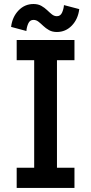

<svg xmlns="http://www.w3.org/2000/svg" viewBox="-20 -918 445 938"><path d="M61.5 -722.7H343.8V-624H258.3V-98.6H343.8V0H61.5V-98.6H147V-624H61.5ZM108.9 -766.6 34.2 -786.6Q40 -835 70.3 -866.7Q100.6 -898.4 143.6 -898.4Q166 -898.4 181.9 -889.4Q197.8 -880.4 210 -868.7Q222.2 -856.9 233.4 -847.9Q244.6 -838.9 257.8 -838.9Q275.4 -838.9 283.2 -856.4Q291 -874 292.5 -893.1L367.2 -873.5Q361.3 -824.7 331.1 -793.2Q300.8 -761.7 257.8 -761.7Q235.4 -761.7 219.5 -770.8Q203.6 -779.8 191.4 -791.5Q179.2 -803.2 168 -812Q156.7 -820.8 143.6 -820.8Q126 -820.8 118.2 -803.5Q110.4 -786.1 108.9 -766.6Z"/></svg>

Font: Giphurs Medium
Style: Regular
Weight: 500
Version: Version 0.920; ttfautohint (v1.8.4.7-5d5b)